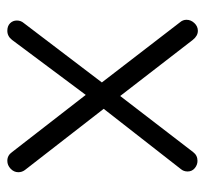

<svg xmlns="http://www.w3.org/2000/svg" viewBox="-38 -518 560 524"><g transform="rotate(-90 242.0 -256.0)"><path d="M450 -27Q450 -15 441 -5.5Q432 4 420 4Q406 4 395 -10L242 -208L89 -9Q80 3 65 3Q54 3 45 -4.5Q36 -12 36 -24Q36 -35 43 -43L207 -253L40 -468Q34 -476 34 -486Q34 -498 43.5 -507Q53 -516 65 -516Q80 -516 89 -503L245 -302L395 -503Q405 -516 420 -516Q433 -516 440.5 -508.5Q448 -501 448 -490Q448 -479 441 -471L279 -258L443 -45Q450 -37 450 -27Z"/></g></svg>

Font: Quicksand
Style: Regular
Weight: 400
Designer: Andrew Paglinawan
Foundry: Andrew Paglinawan
Version: Version 3.000